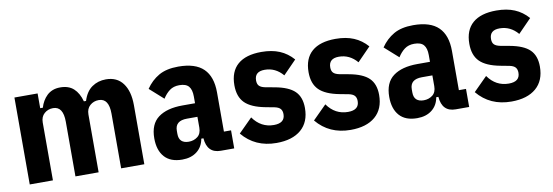

<svg xmlns="http://www.w3.org/2000/svg" viewBox="-47 -834 3291 1142"><g transform="rotate(-10 1599.0 -262.5)"><path d="M61 0V-525H201V-436H217Q223 -457 233.5 -475Q244 -493 258.5 -507Q273 -521 293 -529Q313 -537 339 -537Q390 -537 420 -509.5Q450 -482 464 -431H477Q494 -486 530.5 -511.5Q567 -537 615 -537Q682 -537 717.5 -489Q753 -441 753 -357V0H613V-330Q613 -423 552 -423Q521 -423 499 -403.5Q477 -384 477 -349V0H337V-330Q337 -423 276 -423Q245 -423 223 -403.5Q201 -384 201 -349V0Z M1215 0Q1133 0 1126 -91H1113Q1105 -43 1070 -15.5Q1035 12 981 12Q910 12 874 -28.5Q838 -69 838 -141Q838 -227 890.5 -266Q943 -305 1037 -305H1113V-346Q1113 -387 1096 -407Q1079 -427 1039 -427Q1004 -427 980.5 -409.5Q957 -392 939 -363L856 -437Q888 -484 934 -510.5Q980 -537 1052 -537Q1155 -537 1204 -489Q1253 -441 1253 -346V-109H1296V0ZM1037 -86Q1068 -86 1090.5 -103.5Q1113 -121 1113 -158V-223H1050Q978 -223 978 -163V-144Q978 -114 993.5 -100Q1009 -86 1037 -86Z M1550 12Q1421 12 1344 -81L1427 -164Q1475 -96 1553 -96Q1620 -96 1620 -150Q1620 -171 1609.5 -182.5Q1599 -194 1575 -199L1522 -209Q1437 -225 1399.5 -262.5Q1362 -300 1362 -369Q1362 -452 1411 -494.5Q1460 -537 1554 -537Q1617 -537 1663.5 -517.5Q1710 -498 1745 -458L1665 -376Q1620 -429 1555 -429Q1494 -429 1494 -375Q1494 -353 1505 -342Q1516 -331 1541 -326L1596 -316Q1679 -301 1715.5 -265.5Q1752 -230 1752 -164Q1752 -79 1699 -33.5Q1646 12 1550 12Z M1998 12Q1869 12 1792 -81L1875 -164Q1923 -96 2001 -96Q2068 -96 2068 -150Q2068 -171 2057.5 -182.5Q2047 -194 2023 -199L1970 -209Q1885 -225 1847.5 -262.5Q1810 -300 1810 -369Q1810 -452 1859 -494.5Q1908 -537 2002 -537Q2065 -537 2111.5 -517.5Q2158 -498 2193 -458L2113 -376Q2068 -429 2003 -429Q1942 -429 1942 -375Q1942 -353 1953 -342Q1964 -331 1989 -326L2044 -316Q2127 -301 2163.5 -265.5Q2200 -230 2200 -164Q2200 -79 2147 -33.5Q2094 12 1998 12Z M2634 0Q2552 0 2545 -91H2532Q2524 -43 2489 -15.5Q2454 12 2400 12Q2329 12 2293 -28.5Q2257 -69 2257 -141Q2257 -227 2309.5 -266Q2362 -305 2456 -305H2532V-346Q2532 -387 2515 -407Q2498 -427 2458 -427Q2423 -427 2399.5 -409.5Q2376 -392 2358 -363L2275 -437Q2307 -484 2353 -510.5Q2399 -537 2471 -537Q2574 -537 2623 -489Q2672 -441 2672 -346V-109H2715V0ZM2456 -86Q2487 -86 2509.5 -103.5Q2532 -121 2532 -158V-223H2469Q2397 -223 2397 -163V-144Q2397 -114 2412.5 -100Q2428 -86 2456 -86Z M2969 12Q2840 12 2763 -81L2846 -164Q2894 -96 2972 -96Q3039 -96 3039 -150Q3039 -171 3028.5 -182.5Q3018 -194 2994 -199L2941 -209Q2856 -225 2818.5 -262.5Q2781 -300 2781 -369Q2781 -452 2830 -494.5Q2879 -537 2973 -537Q3036 -537 3082.5 -517.5Q3129 -498 3164 -458L3084 -376Q3039 -429 2974 -429Q2913 -429 2913 -375Q2913 -353 2924 -342Q2935 -331 2960 -326L3015 -316Q3098 -301 3134.5 -265.5Q3171 -230 3171 -164Q3171 -79 3118 -33.5Q3065 12 2969 12Z"/></g></svg>

Font: IBM Plex Sans Cond
Style: Bold
Weight: 700
Width: 3
Designer: Mike Abbink, Paul van der Laan, Pieter van Rosmalen
Foundry: Bold Monday
Version: Version 1.3